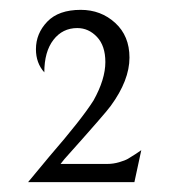

<svg xmlns="http://www.w3.org/2000/svg" viewBox="-20 -720 344 390"><path d="M37 -350 81 -403Q146 -478 170 -516Q194 -559 194 -594Q194 -627 177 -645Q160 -663 137 -663Q107 -663 88.5 -639Q70 -615 70 -573Q53 -592 53 -620Q53 -652 76 -676Q99 -700 144 -700Q185 -700 214 -673.5Q243 -647 243 -603Q243 -557 205 -505Q196 -492 111 -397L103 -387H198Q210 -387 222 -390.5Q234 -394 240 -397.5Q246 -401 256 -407.5Q266 -414 267 -415L253 -350Z"/></svg>

Font: Bellefair
Style: Regular
Weight: 400
Designer: Nick Shinn, Liron Lavi Turkenic
Foundry: Shinntype
Version: Version 1.003;PS 001.003;hotconv 1.0.88;makeotf.lib2.5.64775